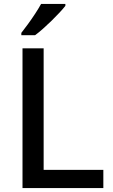

<svg xmlns="http://www.w3.org/2000/svg" viewBox="-20 -961 576 981"><path d="M95 0V-714H203V-93H508V0ZM314 -931Q303 -917 284.5 -897Q266 -877 244 -855.5Q222 -834 199.5 -814Q177 -794 159 -781H89V-793Q104 -812 123 -838Q142 -864 160 -891.5Q178 -919 190 -941H314Z"/></svg>

Font: Noto Sans Vithkuqi Medium
Style: Regular
Weight: 500
Version: Version 1.001